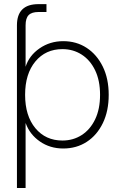

<svg xmlns="http://www.w3.org/2000/svg" viewBox="-20 -728 592 952"><path d="M64 204.1V-602.5Q64 -707.5 170.9 -707.5H210.4V-668.5H170.9Q137.2 -668.5 122.1 -653.1Q106.9 -637.7 106.9 -602.5V-397Q124.5 -452.6 176.3 -488.3Q228 -523.9 293.5 -523.9Q358.9 -523.9 409.7 -490.7Q460.4 -457.5 489.7 -397.7Q519 -337.9 519 -257.8Q519 -177.7 490 -117.7Q460.9 -57.6 410.2 -24.7Q359.4 8.3 293.5 8.3Q228 8.3 177.7 -26.6Q127.4 -61.5 107.4 -117.2H106.9V204.1ZM289.6 -31.2Q342.8 -31.2 385 -58.3Q427.2 -85.4 451.7 -136.2Q476.1 -187 476.1 -257.8Q476.1 -328.6 451.7 -379.4Q427.2 -430.2 385 -457.3Q342.8 -484.4 289.6 -484.4Q206.1 -484.4 155.3 -423.1Q104.5 -361.8 104.5 -257.8Q104.5 -153.8 155.3 -92.5Q206.1 -31.2 289.6 -31.2Z"/></svg>

Font: Inter Display ExtraLight
Style: Regular
Weight: 200
Designer: Rasmus Andersson
Foundry: rsms
Version: Version 4.000;git-a52131595